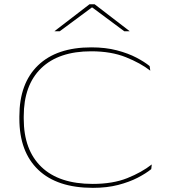

<svg xmlns="http://www.w3.org/2000/svg" viewBox="-20 -872 805 902"><path d="M416.5 10.5Q248.5 10.5 159.8 -74.2Q71 -159 71 -314.5V-325Q71 -480.5 158.8 -565Q246.5 -649.5 409 -649.5Q476 -649.5 529.2 -635.5Q582.5 -621.5 621 -601.2Q659.5 -581 683 -561.5L686 -540Q640.5 -575.5 571.5 -603.2Q502.5 -631 408.5 -631Q256 -631 173.8 -551.8Q91.5 -472.5 91.5 -325V-314.5Q91.5 -167.5 174.5 -87.8Q257.5 -8 415.5 -8Q510 -8 578 -35.2Q646 -62.5 693 -99.5L690.5 -77.5Q666 -57.5 627 -37.2Q588 -17 535.2 -3.2Q482.5 10.5 416.5 10.5ZM400.5 -852H424.5L588.5 -726V-725H564L414 -836.5H411L260.5 -725H236.5V-726Z"/></svg>

Font: Anek Latin Expanded Thin
Style: Regular
Weight: 250
Width: 7
Designer: Yesha Goshar
Foundry: Ek Type
Version: Version 1.003